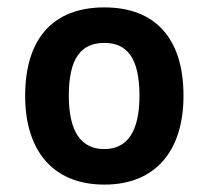

<svg xmlns="http://www.w3.org/2000/svg" viewBox="-20 -487 564 519"><path d="M262 12C401 12 476 -80 476 -228C476 -382 401 -467 262 -467C123 -467 48 -382 48 -228C48 -80 123 12 262 12ZM262 -84C198 -84 166 -133 166 -228C166 -328 198 -371 262 -371C325 -371 357 -328 357 -228C357 -133 325 -84 262 -84Z"/></svg>

Font: Noto Sans Thai SemiCondensed Semi
Style: Regular
Weight: 600
Width: 4
Designer: Monotype Design Team
Foundry: Monotype Imaging Inc.
Version: Version 1.901